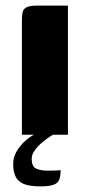

<svg xmlns="http://www.w3.org/2000/svg" viewBox="-20 -480 321 684"><path d="M58 0Q58 -102 58 -204Q58 -306 58 -408Q58 -425 60.5 -436.5Q63 -448 74.5 -454Q86 -460 112 -460H222V0ZM124 184Q85 184 64 175Q43 166 35 148Q27 130 27 105Q27 82 37 63.5Q47 45 61.5 30Q76 15 92 5Q108 -5 120 -10H188Q180 -7 164.5 2.5Q149 12 132.5 25.5Q116 39 104.5 54.5Q93 70 93 85Q93 114 109.5 121Q126 128 151 128Q171 128 179.5 127.5Q188 127 191 126.5Q194 126 196 126Q196 146 191.5 159Q187 172 171.5 178Q156 184 124 184Z"/></svg>

Font: Genos Thin
Style: Bold
Weight: 700
Version: Version 1.010